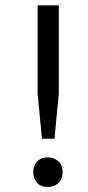

<svg xmlns="http://www.w3.org/2000/svg" viewBox="-20 -704 338 735"><path d="M124 -344.7Q127.9 -301.8 140.6 -172.9Q152.3 -172.9 188.5 -172.9Q192.4 -215.8 205.1 -344.7Q205.1 -429.7 205.1 -683.6Q184.6 -683.6 124 -683.6Q124 -598.6 124 -344.7ZM122.1 -3.9Q128.9 3.9 139.6 7.8Q149.4 11.7 162.1 11.7Q175.8 11.7 185.5 7.8Q196.3 3.9 204.1 -3.9Q211.9 -11.7 215.8 -21.5Q219.7 -32.2 219.7 -44.9Q219.7 -58.6 215.8 -68.4Q211.9 -79.1 204.1 -85.9Q196.3 -92.8 185.5 -97.7Q175.8 -101.6 162.1 -101.6Q149.4 -101.6 139.6 -97.7Q128.9 -92.8 122.1 -85.9Q115.2 -79.1 111.3 -68.4Q107.4 -58.6 107.4 -44.9Q107.4 -32.2 111.3 -21.5Q115.2 -11.7 122.1 -3.9Z"/></svg>

Font: Aptus Gothic JP
Style: Medium
Weight: 400
Designer: Fuminori Ogawa / Motoya
Version: Version 1